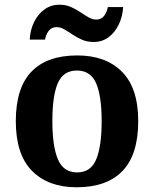

<svg xmlns="http://www.w3.org/2000/svg" viewBox="-20 -784 653 814"><path d="M304.6 10Q185 10 116 -59.3Q47 -128.7 47 -270.3Q47 -411 113.1 -480Q179.2 -549 308 -549Q428 -549 497 -480Q566 -411 566 -270.3Q566 -128.7 499.5 -59.3Q433 10 304.6 10ZM307 -53Q365 -53 388 -108.5Q411 -164 411 -270.5Q411 -377 387.5 -431Q364 -485 306 -485Q248 -485 225 -431.2Q202 -377.5 202 -270Q202 -164 225.5 -108.5Q249 -53 307 -53ZM377 -606Q350 -606 328 -615.5Q306 -625 287.5 -637.5Q269 -650 252.5 -659.5Q236 -669 220 -669Q198 -669 186 -652.5Q174 -636 171 -616H106Q108 -657 124.5 -690.5Q141 -724 168.5 -744Q196 -764 232 -764Q259 -764 280.5 -754.5Q302 -745 320.5 -732.5Q339 -720 355.5 -710.5Q372 -701 388 -701Q410 -701 422 -717.5Q434 -734 437 -754H502Q500 -714 483.5 -680Q467 -646 440 -626Q413 -606 377 -606Z"/></svg>

Font: Noto Serif NP Hmong
Style: Regular
Weight: 400
Designer: Dalton Maag Ltd
Foundry: Dalton Maag Ltd
Version: Version 1.001